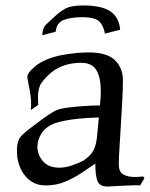

<svg xmlns="http://www.w3.org/2000/svg" viewBox="-20 -672 549 703"><path d="M284 -652Q352 -652 384 -630.5Q416 -609 420 -563L364 -549Q360 -576 344.5 -592.5Q329 -609 281 -609Q240 -609 213.5 -599Q187 -589 184 -556L135 -543Q135 -569 149.5 -583Q164 -597 183 -614Q200 -630 220.5 -641Q241 -652 284 -652ZM373 11Q345 11 337 -9Q329 -29 329 -73Q307 -58 279.5 -39.5Q252 -21 219 -7Q186 7 147 7Q100 7 71 -29.5Q42 -66 42 -121Q42 -159 59.5 -176Q77 -193 95 -206Q105 -213 122 -226Q139 -239 157.5 -251.5Q176 -264 188 -269Q203 -275 231.5 -278.5Q260 -282 291.5 -284Q323 -286 346 -286Q349 -315 349 -339Q349 -388 333 -415Q317 -442 277 -442Q211 -442 167 -406Q145 -387 132 -368.5Q119 -350 119 -317L120 -288L93 -269Q93 -274 93.5 -279.5Q94 -285 94 -289Q94 -305 92 -320.5Q90 -336 86 -356Q83 -373 81.5 -380Q80 -387 80 -390Q80 -402 94.5 -416Q109 -430 119 -437Q156 -461 207.5 -470.5Q259 -480 305 -480Q372 -480 401 -451.5Q430 -423 430 -378Q430 -344 427.5 -300.5Q425 -257 422.5 -213Q420 -169 417.5 -131.5Q415 -94 415 -70Q415 -43 431 -33.5Q447 -24 474 -24Q481 -24 488.5 -24.5Q496 -25 504 -26L509 -20L493 7Q485 6 467 6.5Q449 7 429 8Q409 9 393.5 10Q378 11 373 11ZM197 -58Q219 -58 244 -66.5Q269 -75 287 -85Q313 -103 322.5 -122Q332 -141 335 -169.5Q338 -198 342 -242Q282 -240 243.5 -234.5Q205 -229 182 -221Q149 -209 133 -185Q117 -161 117 -135Q117 -105 137.5 -81.5Q158 -58 197 -58Z"/></svg>

Font: Luxurious Roman
Style: Regular
Weight: 400
Designer: Robert E. Leuschke
Foundry: Robert E. Leuschke
Version: Version 1.010; ttfautohint (v1.8.3)